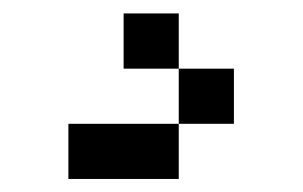

<svg xmlns="http://www.w3.org/2000/svg" viewBox="-20 -187 457 290"><path d="M333.3 -83.3V0H250V-83.3ZM83.3 83.3V0H250V83.3ZM166.7 -83.3V-166.7H250V-83.3Z"/></svg>

Font: Galmuri11 Condensed
Style: Regular
Weight: 400
Width: 3
Designer: Lee Minseo (quiple)
Version: Version 2.399;hotconv 1.1.1;makeotfexe 2.6.0 DEVELOPMENT